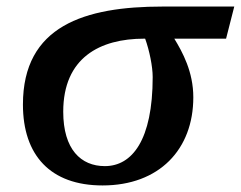

<svg xmlns="http://www.w3.org/2000/svg" viewBox="-20 -556 735 586"><path d="M293 10C466 10 570 -100 570 -259C570 -337 537 -397 512 -438H670L695 -536H476C238 -536 50 -477 50 -237C50 -82 134 10 293 10ZM300 -49C227 -49 173 -100 173 -215C173 -380 285 -438 420 -438H423C436 -402 446 -353 446 -321C446 -128 383 -49 300 -49Z"/></svg>

Font: Noto Serif Semi
Style: Italic
Weight: 600
Italic angle: -12°
Designer: Monotype Design Team
Foundry: Monotype Imaging Inc.
Version: Version 1.901